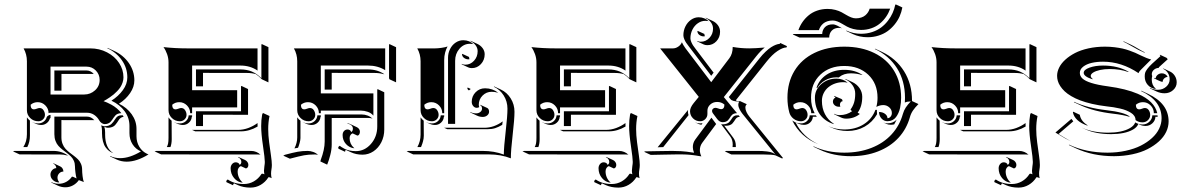

<svg xmlns="http://www.w3.org/2000/svg" viewBox="-20 -689 5376 874"><path d="M39.1 0 46.4 -2H223.1Q242.4 -2 259.8 3.8Q277.1 9.5 290 20L284.4 18.3Q269.3 14.2 253.2 14.2L69.1 13.9ZM86.2 -19.5Q102.5 -44.9 102.5 -78.1V-154.8Q108.2 -146.2 116.2 -140.1V-71.3Q116.2 -42.2 104.2 -19.5ZM87.4 -468.8H390.6Q432.4 -468.8 467.3 -450.7Q502.2 -432.6 522.1 -402.3Q542 -372.1 542 -336.9Q542 -325.2 538.1 -313.6Q534.2 -302 528.4 -292.8Q522.7 -283.7 513.7 -274.4Q504.6 -265.1 497.2 -258.9Q489.7 -252.7 479.6 -245.8Q469.5 -239 464.1 -235.8Q458.7 -232.7 451.4 -228.5Q458.7 -226.1 466.8 -222.5Q474.9 -219 487.2 -212.4Q499.5 -205.8 511.6 -195.7Q523.7 -185.5 532.5 -173.8Q523.4 -173.8 516.7 -171.1Q510 -168.5 505.7 -164.1Q501.5 -159.7 497.9 -154.3Q494.4 -148.9 490.7 -143.7Q487.1 -138.4 482.8 -134Q478.5 -129.6 471.8 -126.8Q465.1 -124 456.1 -124Q450.2 -124 443 -128.8Q435.8 -133.5 432.1 -140.4Q422.9 -156.7 408.4 -166.3Q394 -175.8 376 -175.8H210Q203.9 -175.8 201.2 -173.8Q201.2 -194.3 186.5 -209.1Q171.9 -223.9 151.4 -223.9Q133.3 -223.9 119.4 -212.2Q119.4 -191.4 134.5 -191.2Q139.6 -191.2 147.3 -194.2Q155 -197.3 160.2 -197.3Q171.6 -197.3 178.1 -187.3Q184.6 -177.2 184.6 -166.3Q184.6 -154.1 175.7 -145.5Q166.7 -137 154.3 -137Q132.8 -137 117.7 -151.6Q102.5 -166.3 102.5 -187.5V-410.2Q102.5 -441.9 87.4 -468.8ZM127.7 -132.8V-133.1Q140.1 -127.2 154.3 -127.2Q168 -127.2 178.7 -135.3Q189.5 -143.3 192.9 -156Q193.8 -158.7 199.1 -162.4Q204.3 -166 210 -166V-151.4Q207.5 -151.4 207 -149.4Q203.4 -136.7 192.5 -128.4Q181.6 -120.1 168 -120.1Q154.8 -120.1 141.8 -126.2ZM209.7 105.5Q209.7 94.5 217.2 85.8Q224.6 77.1 236.3 76.2Q235.8 69.3 232.1 63.8Q228.3 58.3 222.2 55.7L223.6 54.2L253.9 68.4Q260.7 71.5 264.6 77.9Q268.6 84.2 268.6 92Q257.3 92 249.5 100.1Q241.7 108.2 241.7 119.6Q241.7 130.6 249 139.6L249.3 141.6Q232.9 141.6 221.3 131Q209.7 120.4 209.7 105.5ZM210 -258.8H363.3Q391.6 -258.8 412.6 -277.8Q433.6 -296.9 433.6 -325.2Q433.6 -350.1 416.3 -367.9Q398.9 -385.7 374 -385.7H210ZM213.6 142.1 213.9 140.1Q229.2 147.5 248 147.5Q265.9 147.5 281.6 138.8Q297.4 130.1 307.6 115Q312.3 115 318.8 118.7Q325.4 122.3 328.6 123.3Q325.4 112.8 323.4 95.8Q321.3 78.9 321.3 69.3Q321.3 54.7 316.2 43Q311 31.2 302.7 23.1Q294.4 14.9 284.4 7.4Q274.4 0 264.4 -7.8Q254.4 -15.6 246.1 -24.8Q237.8 -33.9 232.7 -47.5Q227.5 -61 227.5 -78.1V-158.2H376Q395 -158.2 409.4 -141.8Q406.7 -142.1 404.1 -142.1L259.5 -142.3V-64Q259.5 -47.4 264.8 -33.9Q270 -20.5 278.3 -11.5Q286.6 -2.4 296.6 5.4Q306.6 13.2 316.7 20.6Q326.7 28.1 335 36.4Q343.3 44.7 348.5 56.6Q353.8 68.6 353.8 83.3Q353.8 94.7 355.8 112.3Q357.9 129.9 361.6 139.6Q347.7 135 338.9 130.9Q328.4 146 312.3 154.8Q296.1 163.6 277.6 163.6Q259.3 163.6 243.7 156.2ZM227.5 -276.4V-368.2H374Q383.8 -368.2 392.5 -363.8Q401.1 -359.4 407 -351.8L404.1 -352.3L259.8 -352.5V-276.4ZM440.9 -118.7Q448.7 -114.3 456.1 -114.3Q466.3 -114.3 474.1 -117.1Q481.9 -119.9 486.8 -124.3Q491.7 -128.7 495.6 -133.9Q499.5 -139.2 502.8 -144.5Q506.1 -149.9 509.9 -154.3Q513.7 -158.7 519.4 -161.4Q525.1 -164.1 532.5 -164.1H539.1Q540.8 -160.9 542.5 -157.2Q535.2 -156.5 529.5 -152.3Q523.9 -148.2 520.6 -142.7Q517.3 -137.2 512.9 -131Q508.5 -124.8 503.9 -119.5Q499.3 -114.3 490.7 -110.8Q482.2 -107.4 470.7 -107.4Q462.9 -107.4 455.1 -112.1Q458.5 -99.4 458.5 -86.2V-76.4Q458.5 -14.4 496.1 8.3Q485.4 4.6 476.7 -1.8Q468 -8.3 460.4 -18.8Q452.9 -29.3 448.6 -45.8Q444.3 -62.3 444.3 -83V-92.8Q444.3 -106 440.9 -118.7ZM468.5 -469.5 470 -470.9 500.2 -457Q541.7 -437.7 566.7 -401.7Q591.6 -365.7 591.6 -323Q591.6 -293.7 572.4 -265.4Q553.2 -237.1 521.5 -216.8Q557.9 -199.2 579.6 -168.7Q601.3 -138.2 601.3 -102.1V-68.8Q601.3 -42 614.3 -20.6Q627.2 0.7 649.9 11.5L656 13.9Q602.5 46.9 556.9 46.9Q532.2 46.9 511.7 37.4L481.4 23.2L481 20.8Q501.7 31 526.9 31Q570.6 31 621.6 0.2Q597.2 -10.3 583.3 -32.3Q569.3 -54.4 569.3 -83V-116.2Q569.3 -152.6 547.5 -182.5Q525.6 -212.4 487.3 -230.7Q519.3 -251.2 539.4 -278.9Q559.6 -306.6 559.6 -336.9Q559.6 -379.4 534.7 -414.9Q509.8 -450.4 468.5 -469.5Z M683.6 0 691.4 -2H1123Q1135.5 -2 1146.7 2.7Q1158 7.3 1166 15.6L1162.4 14.6Q1158 13.9 1153.1 14.2L713.6 13.9ZM724.1 -474.6Q776.6 -468.8 832 -468.8H1152.3V-367.7Q1119.1 -390.6 1074.2 -390.6H854.5V-278.3H1059.6V-200.2H854.5V-173.8H845.7Q845.7 -194.3 831.1 -209.1Q816.4 -223.9 795.9 -223.9Q777.8 -223.9 763.9 -212.2Q763.9 -191.4 779.1 -191.2Q784.2 -191.2 791.9 -194.2Q799.6 -197.3 804.7 -197.3Q816.2 -197.3 822.6 -187.3Q829.1 -177.2 829.1 -166.3Q829.1 -154.1 820.2 -145.5Q811.3 -137 798.8 -137Q777.3 -137 762.2 -151.9Q747.1 -166.7 747.1 -187.7V-405.3Q747.1 -424.3 740.6 -442.7Q734.1 -461.2 724.1 -474.6ZM739.3 -19.5Q743.4 -26.9 745.2 -35.8Q747.1 -44.7 747.1 -62.5V-154.8Q752.9 -146 761.2 -139.6L761.7 -55.7Q761.7 -35.2 755.9 -19.5ZM772.5 -132.8V-133.1Q784.9 -127.2 798.8 -127.2Q814.7 -127.2 826.3 -137.8Q837.9 -148.4 838.9 -164.1H854.5V-157.5H853Q852.1 -141.8 840.3 -131Q828.6 -120.1 812.5 -120.1Q799.6 -120.1 786.6 -126.2ZM854.5 -97.7H1062.5Q1087.2 -97.7 1110.5 -106.4Q1133.8 -115.2 1152.3 -128.9Q1152.3 -121.1 1152.6 -113Q1115.2 -91.1 1076.7 -91.1H868.7ZM872.1 -115.2V-182.6H1077.1V-295.9L1079.1 -297.9L1109.1 -283.7V-166.5L904.1 -166.7V-115.2ZM872.1 -295.9V-373H1074.2Q1103 -373 1126.2 -363.4Q1149.4 -353.8 1169.9 -333V-486.3L1171.9 -488.3L1201.9 -474.4V-314L1171.9 -328.1Q1158.4 -342.5 1144.5 -351.6Q1126.5 -356.9 1104.2 -356.9L904.1 -357.2V-295.9ZM1009.8 135.5Q1011.5 131.3 1016.8 127.9Q1045.9 148.7 1089.8 148.7Q1114.5 148.7 1135.5 136.6Q1156.5 124.5 1169.9 103.5Q1170.4 102.5 1171.4 102.1Q1172.4 101.6 1173.1 101.6H1173.8Q1177.7 101.6 1183.6 104.5Q1181.6 94.7 1181.6 87.9Q1181.6 83 1183.6 67.4Q1185.5 55.7 1185.5 48.1Q1185.5 31.5 1177.2 -24.4Q1168.9 -80.3 1168.9 -115.2Q1168.9 -142.3 1173.3 -167.5L1176.8 -174.8L1206.8 -160.9Q1200.9 -132.6 1200.9 -101.1Q1200.9 -74 1205.1 -41.6Q1209.2 -9.3 1213.4 18.4Q1217.5 46.1 1217.5 62Q1217.5 72 1215.7 82Q1213.9 92 1213.9 101.6Q1213.9 112.5 1216.6 122.1Q1214.8 120.8 1212.6 120.1Q1207.3 117.7 1204.3 117.4Q1202.1 117.4 1201.4 118.7Q1188 139.9 1166.6 152.5Q1145.3 165 1120.1 165Q1087.4 165 1062.7 153.6L1045.4 145.5Q1041 148.9 1041 154.3L1011 140.4ZM1029.8 77.1Q1029.8 65.7 1036.6 57.7Q1043.5 49.8 1053.2 49.8Q1058.6 49.8 1064 52.6Q1069.3 55.4 1070.6 61.3Q1074 60.3 1076.3 56.6Q1078.6 53 1078.6 47.9Q1078.6 40.8 1074.3 35Q1070.1 29.3 1063 26.4L1065.2 25.4L1095.5 39.3Q1102.3 42.5 1106.4 48.6Q1110.6 54.7 1110.6 61.8Q1110.6 68.4 1107.2 73Q1103.8 77.6 1098.9 77.6L1076.4 67.1Q1069.8 69.6 1065.8 76Q1061.8 82.5 1061.8 91.3Q1061.8 106 1067.5 118.8Q1073.2 131.6 1083 140.4L1085 142.6Q1061.5 140.6 1045.7 121.7Q1029.8 102.8 1029.8 77.1Z M1269.5 19.5 1276.9 15.6Q1314.2 5.6 1335.2 1.8Q1356.2 -2 1380.6 -2Q1392.6 -2 1405.5 2.6Q1418.5 7.1 1427.5 15.9L1423.6 15.1Q1417.2 13.9 1410.6 14.2Q1385 14.2 1364.3 17.9Q1343.5 21.7 1299.6 33.4ZM1317.9 -468.8H1733.4V-369.6Q1699.2 -390.6 1655.3 -390.6H1440.4V-263.7H1679.7V-162.6Q1669.9 -174.6 1653.8 -180.1Q1637.7 -185.5 1623 -185.5H1440.4V-173.8H1431.6Q1431.6 -194.3 1417 -209.1Q1402.3 -223.9 1381.8 -223.9Q1363.8 -223.9 1349.9 -212.2Q1349.9 -191.4 1365 -191.2Q1370.1 -191.2 1377.8 -194.2Q1385.5 -197.3 1390.6 -197.3Q1402.1 -197.3 1408.6 -187.3Q1415 -177.2 1415 -166.3Q1415 -154.1 1406.1 -145.5Q1397.2 -137 1384.8 -137Q1363.3 -137 1348.1 -151.9Q1333 -166.7 1333 -187.7V-410.2Q1333 -441.9 1317.9 -468.8ZM1320.3 -13.4Q1333 -38.8 1333 -63.5V-155Q1339.4 -145.3 1347.7 -139.6V-60.5Q1347.7 -51.8 1343.9 -38Q1340.1 -24.2 1336.7 -16.4Q1329.8 -15.4 1320.3 -13.4ZM1358.4 -132.8V-133.1Q1370.8 -127.2 1384.8 -127.2Q1400.6 -127.2 1412.2 -137.8Q1423.8 -148.4 1424.8 -164.1H1440.4V-157.5H1439Q1438 -141.8 1426.3 -131Q1414.6 -120.1 1398.4 -120.1Q1385.5 -120.1 1372.6 -126.2ZM1438.5 45.9 1439.9 39.3Q1458 -8.5 1458 -44.9V-168H1626Q1640.6 -168 1653.8 -162.8Q1667 -157.7 1676 -148.4L1670.9 -150.6Q1663.6 -152.1 1656 -152.1L1490 -151.9V-30.8Q1490 -8.8 1483.6 16.1Q1477.3 41 1469.5 60.1H1468.5ZM1458 -281.2V-373H1655.3Q1698 -373 1729.5 -351.3L1725.3 -351.6Q1707.3 -356.9 1685.3 -356.9L1490 -357.2V-281.2ZM1519.5 -16.8Q1520.3 -20.3 1522.6 -22.5Q1524.9 -24.7 1526.6 -25.4Q1530.3 -22.2 1534.7 -19.4Q1539.1 -16.6 1548.3 -11.7Q1557.6 -6.8 1571 -3.9Q1584.5 -1 1599.6 -1Q1639.9 -1 1668.6 -33.8Q1697.3 -66.7 1697.3 -113.3V-281.2L1699.2 -283.2L1729.2 -269V-99.1Q1729.2 -68.1 1716.1 -41.9Q1702.9 -15.6 1680.1 -0.2Q1657.2 15.1 1630.1 15.1Q1600.8 15.1 1577.1 3.9L1554 -6.8Q1550.8 -3.4 1550.8 2L1520.8 -12ZM1539.6 -74.2Q1539.6 -85.7 1546.1 -92.7Q1552.7 -99.6 1562.5 -99.6Q1567.6 -99.6 1572.4 -96.7Q1577.1 -93.8 1578.4 -88.1Q1582 -89.4 1584.2 -93.6Q1586.4 -97.9 1586.4 -103.5Q1586.4 -112.3 1579.3 -118.7Q1572.3 -125 1562 -125V-127Q1568.6 -127 1574.2 -124.3L1604.2 -110.1Q1610.6 -107.2 1614.5 -101.6Q1618.4 -95.9 1618.4 -89.4Q1618.4 -82 1615 -76.9Q1611.6 -71.8 1606.7 -71.8L1585 -82Q1578.9 -79.6 1575.2 -73.9Q1571.5 -68.1 1571.5 -60.1Q1571.5 -33.4 1591.1 -16.1L1593 -13.9Q1570.3 -16.4 1554.9 -33.3Q1539.6 -50.3 1539.6 -74.2ZM1751 -333V-486.3L1752.9 -488.3L1783 -474.1V-314.2L1752.9 -328.1Z M1831.1 0 1838.9 -2H2176.8Q2229.7 -2 2273.4 14.6Q2273.7 -20 2281.9 -90.6Q2290 -161.1 2290 -194.3Q2290 -227.3 2272.9 -254.3Q2255.9 -281.2 2228.3 -293.9L2229.7 -295.4L2259.8 -281.5Q2287.6 -268.6 2304.8 -241.1Q2322 -213.6 2322 -180.2Q2322 -147 2313.7 -75.6Q2305.4 -4.2 2305.4 31.7Q2261 14.2 2206.8 13.9H1861.1ZM1879.4 -468.8H1961.2Q1972.7 -468.8 1990.4 -471.3Q2008.1 -473.9 2017.3 -477.5Q2010.5 -465.6 2006.2 -449.3Q2002 -433.1 2002 -416V-173.8H1993.2Q1993.2 -194.3 1978.5 -209.1Q1963.9 -223.9 1943.4 -223.9Q1925.3 -223.9 1911.4 -212.2Q1911.4 -191.4 1926.5 -191.2Q1931.6 -191.2 1939.3 -194.2Q1947 -197.3 1952.1 -197.3Q1963.6 -197.3 1970.1 -187.3Q1976.6 -177.2 1976.6 -166.3Q1976.6 -154.1 1967.7 -145.5Q1958.7 -137 1946.3 -137Q1924.8 -137 1909.7 -151.9Q1894.5 -166.7 1894.5 -187.7V-410.2Q1894.5 -441.9 1879.4 -468.8ZM1879.9 -19.5Q1894.5 -45.9 1894.5 -76.2V-154.8Q1900.4 -146 1908.7 -139.6L1909.2 -71.3Q1909.2 -64.7 1908.2 -58Q1907.2 -51.3 1905.4 -44.9Q1903.6 -38.6 1902.3 -34.7Q1901.1 -30.8 1898.8 -25.3Q1896.5 -19.8 1896.5 -19.5ZM1919.9 -132.8V-133.1Q1932.4 -127.2 1946.3 -127.2Q1962.2 -127.2 1973.8 -137.8Q1985.4 -148.4 1986.3 -164.1H2002V-157.5H2000.5Q1999.5 -141.8 1987.8 -131Q1976.1 -120.1 1960 -120.1Q1947 -120.1 1934.1 -126.2ZM2002 -107.4H2184.6Q2229 -107.4 2268.3 -136.5L2266.1 -120.6Q2249 -110.4 2233.9 -105.6Q2218.8 -100.8 2198.7 -100.8H2016.1ZM2019.5 -125V-425.8Q2019.5 -447.5 2028.8 -465.9Q2038.1 -484.4 2054.1 -495.1Q2070.1 -505.9 2089.1 -505.9Q2103 -505.9 2115.1 -501Q2127.2 -496.1 2135.5 -487.5L2131.3 -488.8Q2125.2 -489.7 2119.1 -489.7Q2091.1 -489.7 2071.4 -467Q2051.8 -444.3 2051.8 -412.1V-125ZM2081.8 -396V-398.2Q2089.4 -394.5 2098.1 -394.5Q2121.3 -394.5 2137.8 -412.5Q2154.3 -430.4 2154.3 -456.1Q2154.3 -470.5 2145.1 -482.8Q2136 -495.1 2120.8 -502L2122.3 -503.4L2152.3 -489.5Q2167.7 -482.4 2177 -469.7Q2186.3 -457 2186.3 -441.9Q2186.3 -415.8 2169.2 -397.3Q2152.1 -378.9 2127.9 -378.9Q2118.7 -378.9 2111.8 -382.1ZM2083 -441.9 2084.7 -443.8 2115.2 -429.7Q2115.2 -424.6 2116.7 -421.4L2116.9 -419.2L2111.3 -418.9Q2101.8 -418.9 2092.9 -425Q2084 -431.2 2083 -441.9ZM2107.4 -285.9 2108.6 -290.8 2121.1 -284.9 2122.6 -283.7Q2118.4 -280.8 2114.5 -277.3Q2108.9 -280.8 2107.4 -285.9ZM2120.1 -179.4Q2132.8 -172.9 2147.5 -172.9Q2158.4 -172.9 2166.4 -179.3Q2174.3 -185.8 2174.3 -194.3Q2174.3 -200 2172.1 -204.2Q2169.9 -208.5 2166.3 -209.7L2164.6 -211.9Q2166.3 -211.9 2168 -211.2L2198.2 -197.3Q2201.9 -195.6 2204.1 -190.9Q2206.3 -186.3 2206.3 -180.4Q2206.3 -170.7 2197.9 -163.7Q2189.5 -156.7 2177.5 -156.7Q2163.8 -156.7 2151.4 -162.6L2121.3 -176.8ZM2127.4 -225.6Q2127.4 -251.2 2145.1 -269.2Q2162.8 -287.1 2188 -287.1Q2221.7 -287.1 2248 -266.8L2243.4 -267.8Q2231 -271.2 2218 -271.2Q2193.8 -271.2 2176.6 -253.9Q2159.4 -236.6 2159.4 -211.7Q2159.4 -207.5 2160.6 -203.6L2162.1 -202.1Q2157.7 -198.2 2150.4 -198.2Q2140.9 -198.2 2134.2 -206.2Q2127.4 -214.1 2127.4 -225.6Z M2358.4 0 2366.2 -2H2797.9Q2810.3 -2 2821.5 2.7Q2832.8 7.3 2840.8 15.6L2837.2 14.6Q2832.8 13.9 2827.9 14.2L2388.4 13.9ZM2398.9 -474.6Q2451.4 -468.8 2506.8 -468.8H2827.1V-367.7Q2793.9 -390.6 2749 -390.6H2529.3V-278.3H2734.4V-200.2H2529.3V-173.8H2520.5Q2520.5 -194.3 2505.9 -209.1Q2491.2 -223.9 2470.7 -223.9Q2452.6 -223.9 2438.7 -212.2Q2438.7 -191.4 2453.9 -191.2Q2459 -191.2 2466.7 -194.2Q2474.4 -197.3 2479.5 -197.3Q2491 -197.3 2497.4 -187.3Q2503.9 -177.2 2503.9 -166.3Q2503.9 -154.1 2495 -145.5Q2486.1 -137 2473.6 -137Q2452.1 -137 2437 -151.9Q2421.9 -166.7 2421.9 -187.7V-405.3Q2421.9 -424.3 2415.4 -442.7Q2408.9 -461.2 2398.9 -474.6ZM2414.1 -19.5Q2418.2 -26.9 2420 -35.8Q2421.9 -44.7 2421.9 -62.5V-154.8Q2427.7 -146 2436 -139.6L2436.5 -55.7Q2436.5 -35.2 2430.7 -19.5ZM2447.3 -132.8V-133.1Q2459.7 -127.2 2473.6 -127.2Q2489.5 -127.2 2501.1 -137.8Q2512.7 -148.4 2513.7 -164.1H2529.3V-157.5H2527.8Q2526.9 -141.8 2515.1 -131Q2503.4 -120.1 2487.3 -120.1Q2474.4 -120.1 2461.4 -126.2ZM2529.3 -97.7H2737.3Q2762 -97.7 2785.3 -106.4Q2808.6 -115.2 2827.1 -128.9Q2827.1 -121.1 2827.4 -113Q2790 -91.1 2751.5 -91.1H2543.5ZM2546.9 -115.2V-182.6H2752V-295.9L2753.9 -297.9L2783.9 -283.7V-166.5L2578.9 -166.7V-115.2ZM2546.9 -295.9V-373H2749Q2777.8 -373 2801 -363.4Q2824.2 -353.8 2844.7 -333V-486.3L2846.7 -488.3L2876.7 -474.4V-314L2846.7 -328.1Q2833.3 -342.5 2819.3 -351.6Q2801.3 -356.9 2779.1 -356.9L2578.9 -357.2V-295.9ZM2684.6 135.5Q2686.3 131.3 2691.7 127.9Q2720.7 148.7 2764.6 148.7Q2789.3 148.7 2810.3 136.6Q2831.3 124.5 2844.7 103.5Q2845.2 102.5 2846.2 102.1Q2847.2 101.6 2847.9 101.6H2848.6Q2852.5 101.6 2858.4 104.5Q2856.4 94.7 2856.4 87.9Q2856.4 83 2858.4 67.4Q2860.4 55.7 2860.4 48.1Q2860.4 31.5 2852.1 -24.4Q2843.8 -80.3 2843.8 -115.2Q2843.8 -142.3 2848.1 -167.5L2851.6 -174.8L2881.6 -160.9Q2875.7 -132.6 2875.7 -101.1Q2875.7 -74 2879.9 -41.6Q2884 -9.3 2888.2 18.4Q2892.3 46.1 2892.3 62Q2892.3 72 2890.5 82Q2888.7 92 2888.7 101.6Q2888.7 112.5 2891.4 122.1Q2889.6 120.8 2887.5 120.1Q2882.1 117.7 2879.2 117.4Q2877 117.4 2876.2 118.7Q2862.8 139.9 2841.4 152.5Q2820.1 165 2794.9 165Q2762.2 165 2737.5 153.6L2720.2 145.5Q2715.8 148.9 2715.8 154.3L2685.8 140.4ZM2704.6 77.1Q2704.6 65.7 2711.4 57.7Q2718.3 49.8 2728 49.8Q2733.4 49.8 2738.8 52.6Q2744.1 55.4 2745.4 61.3Q2748.8 60.3 2751.1 56.6Q2753.4 53 2753.4 47.9Q2753.4 40.8 2749.1 35Q2744.9 29.3 2737.8 26.4L2740 25.4L2770.3 39.3Q2777.1 42.5 2781.2 48.6Q2785.4 54.7 2785.4 61.8Q2785.4 68.4 2782 73Q2778.6 77.6 2773.7 77.6L2751.2 67.1Q2744.6 69.6 2740.6 76Q2736.6 82.5 2736.6 91.3Q2736.6 106 2742.3 118.8Q2748 131.6 2757.8 140.4L2759.8 142.6Q2736.3 140.6 2720.5 121.7Q2704.6 102.8 2704.6 77.1Z M2912.1 2 2916.7 0Q2931.6 0 2970.5 -1Q3009.3 -2 3039.1 -2Q3062 -2 3079.6 -0.9Q3097.2 0.2 3106.2 1.5Q3115.2 2.7 3139.4 6.3Q3133.8 -7.6 3133.8 -19.3Q3133.8 -38.8 3145 -54L3218.5 -153.3L3240.2 -124.3L3238.8 -122.8L3176.5 -38.8Q3165.8 -24.2 3165.8 -5.1Q3165.8 8.3 3172.6 22.9Q3168.7 22.5 3159.3 20.9Q3149.9 19.3 3146.7 18.8Q3143.6 18.3 3136 17.3Q3128.4 16.4 3124.5 16Q3120.6 15.6 3113.4 15Q3106.2 14.4 3100.3 14.3Q3094.5 14.2 3086.4 13.9Q3078.4 13.7 3069.3 13.7Q3039.6 13.7 2999.9 14.9Q2960.2 16.1 2942.1 16.1ZM2973.6 -18.6 3111.6 -188Q3112.1 -188.7 3112.1 -187.5Q3112.1 -187 3111.8 -185.5Q3111.3 -183.3 3111.3 -182.9Q3111.3 -173.6 3114.3 -164.8L2999 -19.3ZM2984.9 -468.8H3043.9Q3055.9 -468.8 3067.7 -476.9Q3079.6 -485.1 3084 -496.8Q3085.9 -491.9 3090.7 -483.8Q3095.5 -475.6 3100.1 -469.5L3217.5 -314.9L3300 -423.8Q3315.4 -444.1 3315.4 -475.3Q3352.3 -468.8 3390.6 -468.8Q3416.5 -468.8 3461.2 -472.7Q3442.4 -457.8 3423.1 -433.6L3274.9 -247.1L3335 -173.8Q3326.9 -173.8 3321 -171.5Q3315.2 -169.2 3311.8 -165.6Q3308.3 -162.1 3305.5 -157.7Q3302.7 -153.3 3299.8 -148.9Q3296.9 -144.5 3293.3 -141Q3289.8 -137.5 3283.7 -135.1Q3277.6 -132.8 3269.5 -132.8Q3255.1 -132.8 3243.9 -148.2L3225.8 -172.4Q3221.2 -178.2 3221.2 -184.1Q3221.2 -190.2 3225.8 -194.2Q3230.5 -198.2 3236.6 -198.2Q3241.7 -198.2 3249.5 -195.2Q3257.3 -192.1 3262.5 -192.1Q3277.6 -192.1 3277.6 -213.1Q3263.7 -224.9 3244.4 -224.9Q3225.8 -224.9 3213 -213.1Q3200.2 -201.4 3200.2 -184.6V-170.2Q3200.2 -156.5 3190.4 -146.7Q3180.7 -137 3167 -137Q3147.9 -137 3134.5 -150.4Q3121.1 -163.8 3121.1 -182.9Q3121.1 -199.2 3137.9 -220L3160.9 -248ZM3090.8 -528.3Q3090.8 -550 3100.1 -568.8Q3109.4 -587.6 3125.6 -599Q3141.8 -610.4 3160.6 -610.4Q3173.8 -610.4 3185.7 -605.6Q3197.5 -600.8 3205.8 -592.5L3202.1 -593.3Q3196.5 -594.2 3190.9 -594.2Q3172.6 -594.2 3156.9 -583.4Q3141.1 -572.5 3132 -554.1Q3122.8 -535.6 3122.8 -514.6Q3122.8 -507.1 3126.8 -497.7Q3130.9 -488.3 3135 -482.1Q3139.2 -475.8 3145.8 -467.3L3227.1 -359.9L3228.5 -358.4L3217.5 -344L3114 -480Q3106.9 -489.3 3103 -495Q3099.1 -500.7 3095 -510.5Q3090.8 -520.3 3090.8 -528.3ZM3143.3 -132.3Q3154.5 -127.2 3167 -127.2Q3172.9 -127.2 3178.2 -128.7L3172.9 -121.1Q3164.6 -122.3 3157.5 -125.7ZM3153.3 -500.7 3154.5 -502.2Q3161.6 -499 3169.7 -499Q3192.9 -499 3209.4 -516.5Q3225.8 -533.9 3225.8 -558.6Q3225.8 -574 3216.4 -586.8Q3207 -599.6 3191.7 -606.7L3193.1 -608.2L3223.1 -594.2Q3239 -586.9 3248.4 -573.6Q3257.8 -560.3 3257.8 -544.4Q3257.8 -519 3241.1 -501.2Q3224.4 -483.4 3200.2 -483.4Q3190.2 -483.4 3183.3 -486.6ZM3154.5 -546.4 3156.2 -548.3 3186.5 -534.4Q3186.3 -530 3188.2 -525.9L3189.2 -524.2Q3186 -523.7 3182.9 -523.4Q3173.1 -523.4 3164.3 -529.5Q3155.5 -535.6 3154.5 -546.4ZM3262.5 -123.8Q3265.9 -123 3269.5 -123Q3280.3 -123 3288.2 -126.1Q3296.1 -129.2 3300 -133.7Q3304 -138.2 3307.6 -143.6Q3311.3 -148.9 3314.2 -153.4Q3317.1 -158 3322.4 -161Q3327.6 -164.1 3335 -164.1H3342.5L3347.9 -157.5Q3340.8 -157.2 3335.8 -154.1Q3330.8 -150.9 3328 -146.4Q3325.2 -141.8 3321.5 -136.6Q3317.9 -131.3 3313.8 -126.8Q3309.8 -122.3 3302.1 -119.4Q3294.4 -116.5 3283.7 -116.5L3276.6 -117.2L3318.6 -61Q3329.6 -46.1 3329.6 -24.2Q3329.8 -22 3329.6 -19.5H3314.7Q3315.7 -25.1 3315.4 -30.8Q3315.4 -52.7 3304.4 -67.6ZM3279.3 0 3285.9 -2H3426.8Q3439.9 -2 3449.2 -1.6Q3458.5 -1.2 3471.7 0.4Q3484.9 2 3494.9 5.7Q3504.9 9.5 3510.7 15.4L3359.9 -170.7Q3353.3 -179 3347 -190.6Q3340.8 -202.1 3340.8 -212.9Q3340.8 -220.7 3345 -226.6Q3313.7 -227.1 3305.7 -237.3L3297.6 -247.3L3436.8 -422.6Q3450.9 -440.4 3465 -453.7Q3479 -467 3490.7 -474.4Q3502.4 -481.7 3511.8 -485.2Q3521.2 -488.8 3528.8 -489.3L3532.2 -493.2L3562.3 -479L3560.3 -473.1Q3543.9 -473.1 3519.4 -456.9Q3494.9 -440.7 3468.5 -407.2L3330.1 -233.4L3333.3 -229.2Q3340.3 -228.5 3349.4 -228.5L3379.6 -214.6Q3373 -209 3373 -199.2Q3373 -189.7 3378.3 -178.6Q3383.5 -167.5 3391.4 -158L3543.7 29.5L3540.8 32.7L3510.7 18.6Q3497.8 14.2 3456.8 14.2H3309.3Z M3564.5 -244.1Q3564.5 -313.7 3596.4 -366.5Q3628.4 -419.2 3687.1 -447.9Q3745.8 -476.6 3823.2 -476.6Q3900.6 -476.6 3959.4 -447.9Q4018.1 -419.2 4050 -366.5Q4082 -313.7 4082 -244.1Q4082 -232.9 4080.9 -221.8Q4079.8 -210.7 4077.3 -198.2Q4074.7 -185.8 4069.9 -175.2Q4065.2 -164.6 4058.7 -155.9Q4052.2 -147.2 4042.2 -142.2Q4032.2 -137.2 4019.8 -137.2Q4003.9 -137.2 3992.7 -149.5Q3981.4 -161.9 3981.4 -179.2Q3997.3 -179.2 4008.5 -170.9Q4019.8 -162.6 4019.8 -150.9Q4028.1 -150.9 4033.9 -157.8Q4039.8 -164.8 4039.8 -174.6Q4039.8 -189.7 4028.1 -200.2Q4016.4 -210.7 4000.7 -210.7Q3985.1 -210.7 3969.2 -202.4Q3974.6 -222.2 3974.6 -244.1Q3974.6 -308.8 3932.5 -348.8Q3890.4 -388.7 3823.2 -388.7Q3756.1 -388.7 3714 -348.8Q3671.9 -308.8 3671.9 -244.1Q3671.9 -205.1 3688.2 -173.8H3672.9Q3672.9 -194.3 3658.2 -209.1Q3643.6 -223.9 3623 -223.9Q3605 -223.9 3591.1 -212.2Q3591.1 -191.4 3606.2 -191.2Q3611.3 -191.2 3619 -194.2Q3626.7 -197.3 3631.8 -197.3Q3643.3 -197.3 3649.8 -187.3Q3656.2 -177.2 3656.2 -166.3Q3656.2 -154.1 3647.3 -145.5Q3638.4 -137 3626 -137Q3607.4 -137 3592.5 -148.4Q3577.6 -159.9 3573 -177.2Q3564.5 -209 3564.5 -244.1ZM3586.4 -140.6Q3593.3 -135.3 3601.6 -131.8Q3633.8 -65.7 3705.3 -32.5Q3664.3 -48.6 3634.2 -76.2Q3604 -103.8 3586.4 -140.6ZM3588.9 -532.2 3591.3 -534.2H3722.7Q3723.4 -553.7 3735.8 -565.9Q3748.3 -578.1 3770.5 -578.1Q3773.2 -578.1 3775.9 -577.8Q3778.6 -577.4 3781.7 -576.2Q3784.9 -575 3787.2 -574.1Q3789.6 -573.2 3793.5 -571.2Q3797.4 -569.1 3799.3 -568Q3801.3 -566.9 3806.2 -564.1Q3811 -561.3 3813 -560.1L3807.1 -561.5Q3803.7 -562.3 3800.5 -562.3Q3778.3 -562.3 3766.5 -549.8Q3754.6 -537.4 3754.6 -518.1L3618.9 -518.3ZM3602.3 -131.6Q3613.8 -127.2 3626 -127.2Q3641.8 -127.2 3653.4 -137.8Q3665 -148.4 3666 -164.1H3693.8Q3696 -160.6 3698.2 -157.5H3680.2Q3679.2 -141.8 3667.6 -131.2Q3656 -120.6 3640.1 -120.6Q3627.4 -120.6 3615.7 -125.2ZM3614.3 -551.8Q3621.3 -571.8 3633.2 -588.9Q3645 -606 3661.4 -619.5Q3677.7 -633.1 3699.8 -640.7Q3721.9 -648.4 3747.1 -648.4Q3765.9 -648.4 3782.5 -644Q3799.1 -639.6 3810.8 -633.3Q3822.5 -627 3833 -620.6Q3843.5 -614.3 3854.5 -609.9Q3865.5 -605.5 3876 -605.5Q3889.4 -605.5 3900.6 -609.3Q3911.9 -613 3919.3 -619.5Q3926.8 -626 3931.5 -633.4Q3936.3 -640.9 3938.7 -649.4H4032.2Q4025.1 -629.4 4013.3 -612.3Q4001.5 -595.2 3985.1 -581.7Q3968.8 -568.1 3946.7 -560.4Q3924.6 -552.7 3899.4 -552.7Q3880.6 -552.7 3864 -557.1Q3847.4 -561.5 3835.7 -567.9Q3824 -574.2 3813.5 -580.6Q3803 -586.9 3792 -591.3Q3781 -595.7 3770.5 -595.7Q3757.1 -595.7 3745.8 -591.9Q3734.6 -588.1 3727.2 -581.7Q3719.7 -575.2 3715 -567.7Q3710.2 -560.3 3707.8 -551.8ZM3682.9 -23.2Q3744.4 5.9 3823.2 5.9Q3891.1 5.9 3946.3 -15.6Q4001.5 -37.1 4038.2 -76.9Q4075 -116.7 4090.1 -170.7Q4094.7 -186.8 4103.3 -199.8Q4111.8 -212.9 4126.2 -227.5Q4109.1 -227.1 4098.9 -222.2Q4099.6 -230.5 4099.6 -244.1Q4099.6 -320.6 4063.5 -378.1Q4027.3 -435.5 3962.4 -465.8L3963.6 -467.3L3993.7 -453.4Q4058.8 -422.9 4095.2 -364.9Q4131.6 -306.9 4131.6 -230.2V-229L4160.9 -215.3Q4145.5 -200 4136.1 -186.3Q4126.7 -172.6 4122.1 -156Q4106.9 -101.6 4069.8 -61.5Q4032.7 -21.5 3977.1 0.2Q3921.4 22 3853.3 22Q3774.9 22 3713.1 -6.8L3683.1 -21ZM3689.5 -244.1Q3689.5 -280.3 3718.1 -305.7Q3746.8 -331.1 3787.1 -331.1Q3816.7 -331.1 3838.4 -312.7L3834.7 -313.2Q3826.2 -315.2 3817.1 -314.9Q3799.1 -314.9 3781.9 -309Q3764.6 -303 3751.2 -292.2Q3737.8 -281.5 3729.6 -265.3Q3721.4 -249 3721.4 -230Q3721.4 -196 3735.4 -169.3Q3749.3 -142.6 3774.7 -126.2L3776.4 -123.8Q3735.8 -136 3712.6 -167.7Q3689.5 -199.5 3689.5 -244.1ZM3696.8 -289.8Q3709.7 -327.6 3743.2 -349.4Q3776.6 -371.1 3823.2 -371.1Q3872.3 -371.1 3906.5 -347.4L3902.1 -347.9Q3879.6 -355 3853.3 -355.2Q3820.6 -355.2 3800.3 -338.1L3798.1 -336.4Q3792.7 -336.9 3787.1 -336.9Q3759.8 -336.9 3736.3 -323.6Q3712.9 -310.3 3700.2 -288.1Q3699.5 -288.3 3696.8 -289.8ZM3750.5 -114.7Q3784.9 -99.6 3823.2 -99.6Q3874.3 -99.6 3911.9 -123.4Q3949.5 -147.2 3965.1 -189H3971.7V-179.2Q3971.7 -174.1 3972.4 -168.9Q3950.9 -132.3 3915.9 -112.5Q3880.9 -92.8 3837.9 -92.8Q3798.1 -92.8 3764.6 -108.2ZM3771.5 -226.6Q3771.5 -231.9 3774.3 -237.3Q3777.1 -242.7 3783 -243.9Q3781.7 -248.5 3776.1 -250.7L3777.1 -252.4L3809.6 -238.8Q3815.4 -236.1 3815.2 -229V-228Q3810.3 -228 3806.9 -223.5Q3803.5 -219 3803.5 -212.4Q3803.5 -208.7 3804.9 -205.3L3805.4 -203.4Q3802.2 -203.1 3798.8 -203.1Q3787.1 -203.1 3779.3 -210Q3771.5 -216.8 3771.5 -226.6ZM3776.4 -171.4Q3788.1 -165 3801.8 -165Q3834.7 -165 3859.1 -183.1Q3855 -184.8 3851.6 -190.2Q3862.8 -205.6 3867.9 -222.5Q3873 -239.5 3873 -262.7Q3873 -283.7 3860.6 -301.3Q3848.1 -318.8 3827.4 -328.4L3828.6 -329.8L3858.9 -315.9Q3879.9 -306.2 3892.5 -288.1Q3905 -270 3905 -248.5Q3905 -203.9 3884 -176L3894 -170.2Q3867.7 -148.9 3831.8 -148.9Q3819.3 -148.9 3808.1 -154.3L3778.1 -168.2ZM3832 -548.1 3833 -549.8Q3864.7 -535.2 3899.4 -535.2Q3926.5 -535.2 3950.2 -543.1Q3973.9 -551 3991.1 -564Q4008.3 -576.9 4021.7 -594.2Q4035.2 -611.6 4043.2 -629.8Q4051.3 -647.9 4055.2 -667L4057.6 -668.9L4087.6 -655Q4083.7 -633.8 4075 -614.1Q4066.2 -594.5 4052.1 -577.3Q4038.1 -560.1 4020.4 -547.2Q4002.7 -534.4 3979.2 -527Q3955.8 -519.5 3929.7 -519.5Q3893.1 -519.5 3862.1 -533.9ZM4000.7 -131.6Q4009.8 -127.4 4019.8 -127.4Q4044.7 -127.4 4061.8 -144.3Q4056.6 -133.1 4050.5 -122.8Q4043.9 -121.1 4034.2 -121.1Q4023.2 -121.1 4014.9 -125Z M4179.7 0 4187.5 -2H4619.1Q4631.6 -2 4642.8 2.7Q4654.1 7.3 4662.1 15.6L4658.4 14.6Q4654.1 13.9 4649.2 14.2L4209.7 13.9ZM4220.2 -474.6Q4272.7 -468.8 4328.1 -468.8H4648.4V-367.7Q4615.2 -390.6 4570.3 -390.6H4350.6V-278.3H4555.7V-200.2H4350.6V-173.8H4341.8Q4341.8 -194.3 4327.1 -209.1Q4312.5 -223.9 4292 -223.9Q4273.9 -223.9 4260 -212.2Q4260 -191.4 4275.1 -191.2Q4280.3 -191.2 4288 -194.2Q4295.7 -197.3 4300.8 -197.3Q4312.3 -197.3 4318.7 -187.3Q4325.2 -177.2 4325.2 -166.3Q4325.2 -154.1 4316.3 -145.5Q4307.4 -137 4294.9 -137Q4273.4 -137 4258.3 -151.9Q4243.2 -166.7 4243.2 -187.7V-405.3Q4243.2 -424.3 4236.7 -442.7Q4230.2 -461.2 4220.2 -474.6ZM4235.4 -19.5Q4239.5 -26.9 4241.3 -35.8Q4243.2 -44.7 4243.2 -62.5V-154.8Q4249 -146 4257.3 -139.6L4257.8 -55.7Q4257.8 -35.2 4252 -19.5ZM4268.6 -132.8V-133.1Q4281 -127.2 4294.9 -127.2Q4310.8 -127.2 4322.4 -137.8Q4334 -148.4 4335 -164.1H4350.6V-157.5H4349.1Q4348.1 -141.8 4336.4 -131Q4324.7 -120.1 4308.6 -120.1Q4295.7 -120.1 4282.7 -126.2ZM4350.6 -97.7H4558.6Q4583.3 -97.7 4606.6 -106.4Q4629.9 -115.2 4648.4 -128.9Q4648.4 -121.1 4648.7 -113Q4611.3 -91.1 4572.8 -91.1H4364.7ZM4368.2 -115.2V-182.6H4573.2V-295.9L4575.2 -297.9L4605.2 -283.7V-166.5L4400.1 -166.7V-115.2ZM4368.2 -295.9V-373H4570.3Q4599.1 -373 4622.3 -363.4Q4645.5 -353.8 4666 -333V-486.3L4668 -488.3L4698 -474.4V-314L4668 -328.1Q4654.5 -342.5 4640.6 -351.6Q4622.6 -356.9 4600.3 -356.9L4400.1 -357.2V-295.9ZM4505.9 135.5Q4507.6 131.3 4512.9 127.9Q4542 148.7 4585.9 148.7Q4610.6 148.7 4631.6 136.6Q4652.6 124.5 4666 103.5Q4666.5 102.5 4667.5 102.1Q4668.5 101.6 4669.2 101.6H4669.9Q4673.8 101.6 4679.7 104.5Q4677.7 94.7 4677.7 87.9Q4677.7 83 4679.7 67.4Q4681.6 55.7 4681.6 48.1Q4681.6 31.5 4673.3 -24.4Q4665 -80.3 4665 -115.2Q4665 -142.3 4669.4 -167.5L4672.9 -174.8L4702.9 -160.9Q4697 -132.6 4697 -101.1Q4697 -74 4701.2 -41.6Q4705.3 -9.3 4709.5 18.4Q4713.6 46.1 4713.6 62Q4713.6 72 4711.8 82Q4710 92 4710 101.6Q4710 112.5 4712.6 122.1Q4710.9 120.8 4708.7 120.1Q4703.4 117.7 4700.4 117.4Q4698.2 117.4 4697.5 118.7Q4684.1 139.9 4662.7 152.5Q4641.4 165 4616.2 165Q4583.5 165 4558.8 153.6L4541.5 145.5Q4537.1 148.9 4537.1 154.3L4507.1 140.4ZM4525.9 77.1Q4525.9 65.7 4532.7 57.7Q4539.6 49.8 4549.3 49.8Q4554.7 49.8 4560.1 52.6Q4565.4 55.4 4566.7 61.3Q4570.1 60.3 4572.4 56.6Q4574.7 53 4574.7 47.9Q4574.7 40.8 4570.4 35Q4566.2 29.3 4559.1 26.4L4561.3 25.4L4591.6 39.3Q4598.4 42.5 4602.5 48.6Q4606.7 54.7 4606.7 61.8Q4606.7 68.4 4603.3 73Q4599.9 77.6 4595 77.6L4572.5 67.1Q4565.9 69.6 4561.9 76Q4557.9 82.5 4557.9 91.3Q4557.9 106 4563.6 118.8Q4569.3 131.6 4579.1 140.4L4581.1 142.6Q4557.6 140.6 4541.7 121.7Q4525.9 102.8 4525.9 77.1Z M4784.4 -85.7 4857.2 -147.9Q4860.8 -142.1 4865.7 -136.7L4798.6 -79.1Q4801.5 -77.4 4821.5 -65.1Q4841.6 -52.7 4855 -45.7Q4841.6 -51.8 4829 -59Q4816.4 -66.2 4803 -74.5Q4789.6 -82.8 4784.4 -85.7ZM4792 -343.8Q4792 -362.5 4801.3 -381.3Q4810.5 -400.1 4829.2 -417.2Q4847.9 -434.3 4873.5 -447.6Q4899.2 -460.9 4934.6 -468.8Q4970 -476.6 5009.8 -476.6Q5032.5 -476.6 5053.6 -474Q5074.7 -471.4 5089.8 -468Q5105 -464.6 5121.6 -458.7Q5138.2 -452.9 5147.6 -448.7Q5157 -444.6 5170.7 -437.7Q5202.1 -422.4 5220.2 -418.2L5183.8 -381.8Q5182.9 -380.9 5180.5 -378.5Q5178.2 -376.2 5177.4 -375.4Q5176.5 -374.5 5174.6 -372.6Q5172.6 -370.6 5171.9 -369.8Q5171.1 -368.9 5169.7 -367.3Q5168.2 -365.7 5167.6 -364.9Q5167 -364 5166 -362.7Q5165 -361.3 5164.6 -360.4Q5164.1 -359.4 5163.6 -358.2Q5163.1 -356.9 5162.8 -356Q5085.2 -408.2 5001 -408.2Q4973.1 -408.2 4949.7 -402.8Q4926.3 -397.5 4910.9 -385.6Q4895.5 -373.8 4895.5 -357.4Q4895.5 -342.5 4907.7 -331.3Q4919.9 -320.1 4948.4 -311.2Q4976.8 -302.2 5022.7 -296.1Q5106 -284.9 5159.2 -262Q5235.4 -229.2 5248 -173.8H5232.4Q5232.4 -194.3 5217.8 -209.1Q5203.1 -223.9 5182.6 -223.9Q5164.6 -223.9 5150.6 -212.2Q5150.6 -191.4 5165.8 -191.2Q5170.9 -191.2 5178.6 -194.2Q5186.3 -197.3 5191.4 -197.3Q5202.9 -197.3 5209.4 -187.3Q5215.8 -177.2 5215.8 -166.3Q5215.8 -152.1 5205.6 -142.1Q5195.3 -132.1 5180.7 -132.1Q5163.1 -132.1 5149.2 -142.3Q5149.2 -152.3 5143.7 -160.9Q5138.2 -169.4 5128.2 -175.5Q5118.2 -181.6 5106.3 -186.5Q5094.5 -191.4 5078.7 -194.9Q5063 -198.5 5048.8 -200.8Q5034.7 -203.1 5017.8 -204.8Q4981.7 -209 4950.8 -216.2Q4919.9 -223.4 4897.1 -232.1Q4874.3 -240.7 4856.2 -251.5Q4838.1 -262.2 4826.3 -273.4Q4814.5 -284.7 4806.5 -296.9Q4798.6 -309.1 4795.3 -320.6Q4792 -332 4792 -343.8ZM4845.9 -30.8Q4923.8 5.9 5021.5 5.9Q5065.2 5.9 5104.4 -2.7Q5143.6 -11.2 5173 -26.1Q5202.4 -41 5224 -60.7Q5245.6 -80.3 5256.6 -103.4Q5267.6 -126.5 5267.6 -150.4Q5267.6 -231 5174.6 -274.4L5175.5 -276.1L5205.6 -262Q5299.6 -218 5299.6 -136.2Q5299.6 -111.8 5288.5 -88.5Q5277.3 -65.2 5255.5 -45.3Q5233.6 -25.4 5204 -10.3Q5174.3 4.9 5134.9 13.3Q5095.5 21.7 5051.5 22Q4954.1 22 4876.2 -14.4L4846.2 -28.6ZM4864 -177 4865.2 -180.7 4895.3 -166.5Q4899.9 -137.9 4930.7 -118.9L4929.7 -117.2Q4872.8 -137.2 4864 -177ZM4868.7 -223.6 4869.1 -225.6Q4929.2 -197.5 5015.9 -187.5Q5098.6 -178.2 5122.8 -158.4L5120.8 -157.5Q5092.5 -166.3 5045.7 -171.6Q4959 -181.6 4898.9 -209.7ZM4906.2 -107.2V-107.4Q4954.3 -85 5024.4 -85Q5054.4 -85 5080.2 -90.2Q5106 -95.5 5124.3 -106.3Q5142.6 -117.2 5147.7 -131.8Q5162.8 -122.3 5180.7 -122.3Q5198.5 -122.3 5211.5 -134.4Q5224.6 -146.5 5225.6 -164.1H5249.3Q5249.5 -160.6 5249.8 -157.2L5239.7 -157.5Q5238.8 -139.9 5225.7 -127.8Q5212.6 -115.7 5194.8 -115.7Q5180.9 -115.7 5168.5 -121.3L5161.6 -124.8Q5156.5 -110.4 5138.1 -99.6Q5119.6 -88.9 5094 -83.6Q5068.4 -78.4 5038.6 -78.4Q4968.3 -78.4 4920.4 -100.6ZM4913.1 -357.4Q4913.1 -371.6 4939.3 -381.1Q4965.6 -390.6 5001 -390.6Q5068.8 -390.6 5117.4 -362.5L5116 -361.1Q5078.9 -374.8 5031 -374.8Q5007.1 -374.8 4987.3 -370.4Q4967.5 -366 4956.3 -358.8Q4945.1 -351.6 4945.1 -343.5Q4945.1 -336.7 4953.6 -330.1V-327.9Q4913.1 -340.6 4913.1 -357.4ZM5093.8 -499.3 5094.2 -501.2Q5095.7 -500.5 5097.4 -499.8L5127.4 -485.8Q5138.9 -480.5 5161.6 -467Q5184.3 -453.6 5191.2 -450.7L5189.9 -449Q5189 -449.5 5178.1 -454.6Q5167.2 -459.7 5160.9 -462.6Q5153.8 -465.8 5129.9 -479.9Q5106 -493.9 5093.8 -499.3ZM5190.9 -340.6Q5190.9 -350.8 5192.7 -357.5Q5194.6 -364.3 5202.4 -374.9Q5210.2 -385.5 5223.8 -398.4Q5237.3 -411.4 5262.9 -433.8L5259.8 -437.3L5260 -439.9L5290.3 -425.8L5295.7 -419.4Q5268.1 -395.3 5254.2 -381.8L5256.1 -379.9Q5242.4 -379.9 5232.8 -371.5Q5223.1 -363 5223.1 -351.3Q5223.1 -346.7 5225.3 -342.5L5224.4 -340.6Q5222.9 -334.7 5222.9 -326.4Q5222.9 -301.5 5240 -286.1L5241.7 -283.7Q5218.8 -286.6 5204.8 -302.4Q5190.9 -318.1 5190.9 -340.6ZM5214.4 -288.8Q5231.7 -280.3 5251 -280.3Q5272.9 -280.3 5288.7 -294.3Q5304.4 -308.3 5304.4 -328.1Q5304.4 -344 5296.3 -356.8Q5288.1 -369.6 5274.9 -375.7L5276.1 -377.4L5306.2 -363.3Q5319.6 -356.9 5328 -343.6Q5336.4 -330.3 5336.4 -314Q5336.4 -293.5 5320.2 -278.9Q5304 -264.4 5281 -264.4Q5262.5 -264.4 5245.6 -272.2L5215.3 -286.1ZM5233.4 -332.5 5233.9 -334.5Q5237.1 -333 5240.7 -332.5Q5241.7 -342 5249.9 -348.6Q5258.1 -355.2 5269 -355.2Q5277.6 -355.2 5284.7 -350.8Q5291.7 -346.4 5295.4 -339.1L5293.5 -338.9Q5284.4 -337.2 5278.4 -330.8Q5272.5 -324.5 5272.5 -316.4Q5268.8 -316.4 5262.3 -318.8Q5255.9 -321.3 5250.4 -324Q5244.9 -326.7 5233.4 -332.5Z"/></svg>

Font: AgreloyS1
Style: Medium
Weight: 400
Designer: gluk
Foundry: gluk
Version: Version 0.27